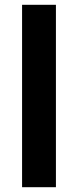

<svg xmlns="http://www.w3.org/2000/svg" viewBox="-20 -873 325 800"><path d="M213 -93V-853H72V-93Z"/></svg>

Font: Noto Sans Kannada UI SemiCondensed
Style: Bold
Weight: 700
Width: 4
Designer: Jelle Bosma - Monotype Design Team
Foundry: Monotype Imaging Inc.
Version: Version 2.005